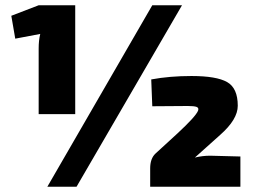

<svg xmlns="http://www.w3.org/2000/svg" viewBox="-20 -710 969 730"><path d="M266 -276H127V-525Q127 -557 133 -581L38 -563L23 -650L127 -690H266ZM271 0H160L559 -690H672ZM559 -306 555 -408Q625 -421 708 -421Q803 -421 843.5 -398Q884 -375 884 -308Q884 -256 817 -197L721 -111Q750 -118 779 -118L894 -115V0H551V-70Q551 -107 571 -126L655 -203Q724 -267 733 -289Q737 -300 727.5 -303.5Q718 -307 694 -307Z"/></svg>

Font: Ezarion Extra Bold
Style: Regular
Weight: 800
Designer: Natanael Gama
Version: Version 1.001;PS 001.001;hotconv 1.0.70;makeotf.lib2.5.58329